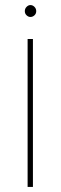

<svg xmlns="http://www.w3.org/2000/svg" viewBox="-20 -528 240 758"><path d="M123 -484Q123 -474 116 -467.5Q109 -461 100 -461Q92 -461 85 -467.5Q78 -474 78 -484Q78 -494 85 -501Q92 -508 100 -508Q109 -508 116 -501Q123 -494 123 -484ZM110 -374V209.9H89V-374Z"/></svg>

Font: Josefin Slab ExtraLight
Style: Regular
Weight: 250
Designer: Santiago Orozco
Foundry: Typemade
Version: Version 2.000